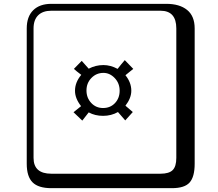

<svg xmlns="http://www.w3.org/2000/svg" viewBox="-20 -774 1140 1006"><path d="M520 -208Q558.1 -208 582.5 -233.9Q606.9 -259.8 606.9 -298.8Q606.9 -337.9 581.1 -365Q555.2 -392.1 522 -392.1Q484.9 -392.1 459 -365.5Q433.1 -338.9 433.1 -300Q433.1 -261.2 458 -234.6Q482.9 -208 520 -208ZM520 -167Q478 -167 444.8 -185.1Q435.1 -171.9 411.1 -142.1L365.2 -186L404.8 -217.8Q372.6 -258.8 373 -298.8Q373 -342.8 405.8 -381.8Q377.9 -402.8 367.2 -413.1L408.2 -455.1L444.8 -414.1Q481 -433.1 522 -433.1Q559.1 -433.1 596.2 -413.1Q602.1 -420.9 616 -438Q629.9 -455.1 633.8 -459L678.2 -413.1L637.2 -379.9Q668 -341.8 668 -298.8Q668 -259.8 637.2 -220.2Q669.4 -193.4 675.8 -187L636.2 -143.1L598.1 -187Q563 -167 520 -167ZM249 -717.8Q204.1 -717.8 179.9 -693.8Q155.8 -669.9 155.8 -625V53.2Q155.8 136.2 249 136.2H820.8Q865.7 136.2 884.8 117.2Q903.8 98.1 903.8 53.2V-625Q903.8 -717.8 820.8 -717.8ZM1000 84Q1000 152.8 973.4 182.4Q946.8 211.9 880.9 211.9H249Q181.2 211.9 150.6 181.4Q120.1 150.9 120.1 84V-625Q120.1 -687 154.1 -720.5Q188 -753.9 249 -753.9H851.1Q920.9 -753.9 960.4 -721.9Q1000 -689.9 1000 -625Z"/></svg>

Font: Linux Biolinum Keyboard
Style: Regular
Weight: 700
Designer: Philipp H. Poll
Foundry: Philipp H. Poll
Version: Version 0.6.1 ; ttfautohint (v0.9)